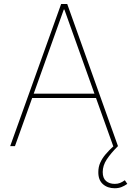

<svg xmlns="http://www.w3.org/2000/svg" viewBox="-20 -748 672 983"><path d="M56.6 0H32.2L293 -727.5H324.2L584 0H559.6L309.6 -699.2H306.6ZM139.6 -268.6H477.5V-246.1H139.6ZM567.4 215.8Q530.3 215.8 506.6 194.6Q482.9 173.3 483.4 132.8Q483.4 106.9 493.2 85Q502.9 63 520.5 42.2Q538.1 21.5 561.5 0H584Q547.4 36.6 526.6 68.1Q505.9 99.6 505.9 132.8Q505.9 164.1 522.9 178.7Q540 193.4 567.4 193.4Q583 193.4 594.5 188.7Q606 184.1 619.1 174.8L631.8 193.4Q616.7 204.1 601.3 210Q585.9 215.8 567.4 215.8Z"/></svg>

Font: Inter Tight Thin
Style: Regular
Weight: 250
Designer: Rasmus Andersson
Foundry: rsms
Version: Version 3.004